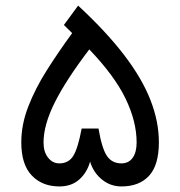

<svg xmlns="http://www.w3.org/2000/svg" viewBox="-20 -671 648 691"><path d="M193.4 -83Q169.4 -83 153.1 -103.5Q136.7 -124 136.7 -158.2Q136.7 -221.2 177 -302Q217.3 -382.8 301.3 -493.2Q392.6 -397.9 432.1 -315.7Q471.7 -233.4 471.7 -158.2Q471.7 -122.6 457.3 -102.8Q442.9 -83 417 -83Q383.3 -83 365 -109.6Q346.7 -136.2 334.5 -208.5H273.9Q260.3 -136.2 243.4 -109.6Q226.6 -83 193.4 -83ZM261.2 -650.9 210 -581.1 239.7 -551.8Q190.4 -484.4 148.7 -418.5Q106.9 -352.5 81.8 -287.6Q56.6 -222.7 56.6 -158.7Q56.6 -79.1 94.2 -39.6Q131.8 0 193.8 0Q237.3 0 265.4 -25.1Q293.5 -50.3 304.2 -89.4Q315.9 -50.3 346.7 -25.1Q377.4 0 417 0Q481 0 516.4 -38.3Q551.8 -76.7 551.8 -158.7Q551.8 -233.4 521.7 -310.5Q491.7 -387.7 427.7 -471.7Q363.8 -555.7 261.2 -650.9Z"/></svg>

Font: Vazir Variable Regular
Style: Regular
Weight: 400
Designer: Saber Rastikerdar
Foundry: Saber Rastikerdar
Version: Version 30.1.0